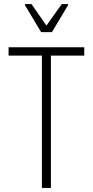

<svg xmlns="http://www.w3.org/2000/svg" viewBox="-20 -919 454 939"><path d="M185 0V-647H22V-688H392V-647H229V0ZM181 -762 102 -894V-899H134L207 -794L282 -899H313V-894L234 -762Z"/></svg>

Font: Saira Condensed ExtraLight
Style: Regular
Weight: 250
Width: 3
Designer: Hector Gatti with collaboration of the Omnibus-Type team
Foundry: Omnibus-Type
Version: Version 1.101